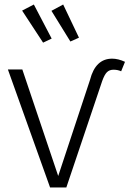

<svg xmlns="http://www.w3.org/2000/svg" viewBox="-20 -831 574 851"><path d="M274 0H202L15 -523H79L238 -51L379 -477Q403 -571 477 -571Q504 -571 534 -557L517 -515Q502 -522 483 -522Q465 -522 454 -511Q443 -500 433 -472ZM171 -642 78 -784 130 -811 209 -660ZM292 -647 208 -783 260 -811 330 -664Z"/></svg>

Font: Trujillo Light
Style: Regular
Weight: 300
Designer: Fira Sans original fonts by bBox Type GmbH, Carrois Corporate GbR, & Edenspiekermann AG / Changes by Cristiano Sobral
Foundry: Fira Sans original fonts by bBox Type GmbH, Carrois Corporate GbR, & Edenspiekermann AG / Changes by Cristiano Sobral
Version: Version 4.301;July 28, 2020;FontCreator 13.0.0.2655 64-bit